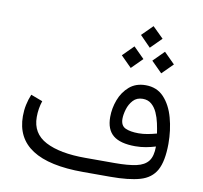

<svg xmlns="http://www.w3.org/2000/svg" viewBox="-86 -892 1042 984"><g transform="rotate(10 435.0 -399.5)"><path d="M579.1 -743.2 634.8 -798.8 691.4 -743.2 634.8 -686.5ZM659.2 -623.5 715.3 -679.7 771.5 -623.5 715.3 -567.4ZM500.5 -623.5 556.6 -679.7 612.8 -623.5 556.6 -567.4ZM753.9 -193.4Q730 -186 703.9 -181.2Q677.7 -176.3 648.4 -176.3Q570.8 -176.3 533.7 -206.5Q496.6 -236.8 496.6 -301.8Q496.6 -347.2 513.2 -391.4Q529.8 -435.5 563.5 -464.6Q597.2 -493.7 648.4 -493.7Q706.5 -493.7 743.2 -454.6Q779.8 -415.5 797.1 -352.5Q814.5 -289.6 814.5 -217.8Q814 -127 788.1 -80.1Q762.2 -33.2 704.3 -16.6Q646.5 0 550.3 0H408.7Q55.2 0 55.2 -229Q55.2 -259.3 61.3 -288.1Q67.4 -316.9 78.6 -343.8L139.6 -320.8Q126 -280.3 126 -236.3Q126 -150.9 200.4 -112.1Q274.9 -73.2 406.7 -73.2H560.5Q629.9 -73.2 672.4 -82.5Q714.8 -91.8 734.4 -117.4Q753.9 -143.1 753.9 -193.4ZM747.6 -259.8Q744.1 -284.2 738 -312.5Q731.9 -340.8 720.7 -365.7Q709.5 -390.6 691.2 -406.5Q672.9 -422.4 645.5 -422.4Q614.3 -422.4 595.5 -401.9Q576.7 -381.3 568.4 -353.5Q560.1 -325.7 560.1 -303.7Q560.1 -268.1 585.4 -256.3Q610.8 -244.6 653.8 -244.6Q677.2 -244.6 700.9 -249Q724.6 -253.4 747.6 -259.8Z"/></g></svg>

Font: Vazir Light FD-WOL
Style: Light-FD-WOL
Weight: 300
Designer: Saber Rastikerdar
Foundry: Saber Rastikerdar
Version: Version 30.1.0